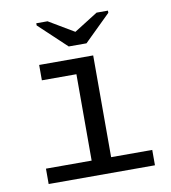

<svg xmlns="http://www.w3.org/2000/svg" viewBox="-81 -783 761 853"><g transform="rotate(-10 300.0 -356.5)"><path d="M363.8 -69.3H549.3V0H69.8V-69.3H275.9V-459H120.1V-528.3H363.8ZM343.8 -586.4H263.7L139.6 -703.1V-712.9H190.4L303.7 -645.5H304.7L411.6 -712.9H462.9V-703.1Z"/></g></svg>

Font: Cousine
Style: Regular
Weight: 400
Monospace: yes
Designer: Steve Matteson
Foundry: Ascender Corporation
Version: Version 1.20